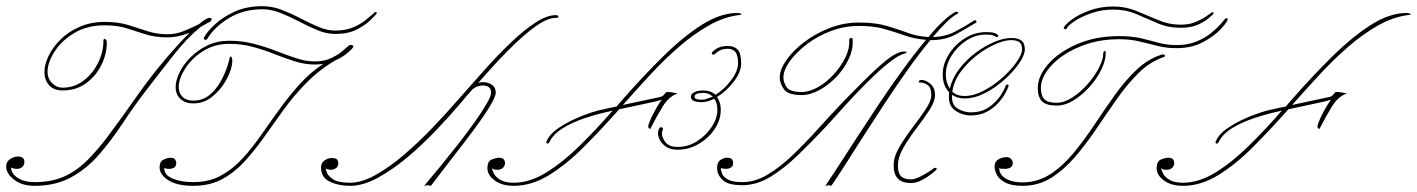

<svg xmlns="http://www.w3.org/2000/svg" viewBox="-90 -593 4590 622"><path d="M588 -535Q592 -535 594 -534Q595 -534 595 -533Q596 -531 595.5 -529.5Q595 -528 595 -528Q593 -524 588 -521Q583 -519 575.5 -514.5Q568 -510 559 -505Q517 -471 473.5 -416Q430 -361 384 -301Q344 -249 308 -194.5Q272 -140 232.5 -94Q193 -48 142 -19.5Q91 9 22 9Q-19 9 -44.5 -11Q-70 -31 -70 -53Q-70 -70 -56.5 -78Q-43 -86 -33 -86Q-11 -86 -11 -69Q-11 -58 -18 -52Q-25 -46 -35 -46Q-42 -46 -46.5 -47.5Q-51 -49 -54 -50Q-54 -31 -33 -17Q-12 -3 22 -3Q75 -3 115 -20Q155 -37 190.5 -71.5Q226 -106 266 -160Q306 -214 358 -288Q402 -350 446 -401.5Q490 -453 524 -487Q509 -481 491 -476.5Q473 -472 453 -472Q413 -472 382.5 -481.5Q352 -491 321.5 -501Q291 -511 249 -511Q192 -511 150.5 -486Q109 -461 86.5 -425.5Q64 -390 64 -360Q64 -339 78.5 -324Q93 -309 113 -309Q151 -309 181 -332Q211 -355 228 -390Q245 -425 245 -460Q245 -469 250.5 -466.5Q256 -464 256 -454Q256 -418 238.5 -382.5Q221 -347 189 -323.5Q157 -300 113 -300Q84 -300 69 -317Q54 -334 54 -360Q54 -384 67.5 -412Q81 -440 106 -465Q131 -490 167.5 -506Q204 -522 249 -522Q293 -522 325.5 -512Q358 -502 388 -492Q418 -482 453 -482Q480 -482 507 -493Q534 -504 555 -515Q579 -535 588 -535Z M760 -573Q792 -573 823 -561Q854 -549 883.5 -533.5Q913 -518 941.5 -506Q970 -494 996 -494Q1030 -494 1054.5 -504.5Q1079 -515 1095 -528.5Q1111 -542 1121 -550Q1124 -555 1128.5 -553.5Q1133 -552 1128 -546Q1125 -543 1109.5 -527.5Q1094 -512 1066 -497.5Q1038 -483 996 -483Q968 -483 939 -495Q910 -507 879.5 -523Q849 -539 819 -551Q789 -563 760 -563Q699 -563 652 -534.5Q605 -506 582 -468Q580 -464 575 -464Q573 -464 571 -466.5Q569 -469 572 -473Q580 -489 604.5 -512.5Q629 -536 668.5 -554.5Q708 -573 760 -573ZM653 -461Q695 -461 733 -451Q771 -441 805.5 -427.5Q840 -414 871 -404Q902 -394 930 -394Q959 -394 981 -404Q1003 -414 1017 -425.5Q1031 -437 1036 -442Q1043 -449 1050.5 -447Q1058 -445 1052 -437Q1048 -432 1034 -420Q1020 -408 997 -398Q943 -366 901.5 -323.5Q860 -281 827 -235Q794 -189 763.5 -146Q733 -103 700.5 -68Q668 -33 628.5 -12Q589 9 536 9Q484 9 455.5 -9Q427 -27 427 -51Q427 -70 440 -76Q453 -82 462 -82Q474 -82 477.5 -76Q481 -70 481 -65Q481 -55 474.5 -50.5Q468 -46 458 -46Q450 -46 446 -47.5Q442 -49 442 -49Q442 -26 469 -14.5Q496 -3 536 -3Q587 -3 625.5 -24Q664 -45 696 -80Q728 -115 758.5 -159Q789 -203 822 -248Q849 -285 882 -321.5Q915 -358 957 -386Q944 -384 930 -384Q898 -384 866 -394Q834 -404 800 -417.5Q766 -431 729.5 -441Q693 -451 653 -451Q605 -451 568 -427.5Q531 -404 510 -371Q489 -338 489 -311Q489 -291 501.5 -279Q514 -267 536 -267Q567 -267 589 -285.5Q611 -304 625 -329.5Q639 -355 646 -376.5Q653 -398 654 -405Q655 -410 657.5 -410Q660 -410 661 -405Q664 -399 661 -381Q657 -358 640 -329Q623 -300 596.5 -279Q570 -258 536 -258Q510 -258 494.5 -272.5Q479 -287 479 -311Q479 -332 491.5 -358Q504 -384 527.5 -407.5Q551 -431 582.5 -446Q614 -461 653 -461Z M1428 -289Q1426 -286 1424 -285Q1412 -271 1398 -254Q1364 -214 1320 -168Q1276 -122 1228 -82Q1180 -42 1133 -16.5Q1086 9 1044 9Q1007 9 978.5 -4.5Q950 -18 950 -51Q950 -65 961 -73Q972 -81 984 -81Q998 -81 1002 -76Q1006 -71 1006 -64Q1006 -53 998 -48Q990 -43 984 -43Q975 -43 970 -45Q965 -47 965 -47Q965 -47 968.5 -35.5Q972 -24 988.5 -12.5Q1005 -1 1044 -1Q1081 -1 1125.5 -25.5Q1170 -50 1217.5 -90.5Q1265 -131 1310.5 -178.5Q1356 -226 1395 -271Q1437 -319 1480.5 -367.5Q1524 -416 1566 -456Q1608 -496 1645 -520Q1682 -544 1710 -544Q1719 -544 1719 -539Q1719 -535 1710 -535Q1683 -535 1643.5 -506.5Q1604 -478 1557 -430.5Q1510 -383 1459 -324Q1466 -327 1474 -327Q1491 -327 1503.5 -318.5Q1516 -310 1516 -293Q1516 -282 1501.5 -256.5Q1487 -231 1463 -197.5Q1439 -164 1410.5 -127Q1382 -90 1354.5 -54.5Q1327 -19 1306 9L1295 7L1284 9Q1308 -19 1337 -54.5Q1366 -90 1395 -127Q1424 -164 1448 -198Q1472 -232 1486.5 -257Q1501 -282 1501 -293Q1501 -316 1474 -316Q1456 -316 1441 -304Q1435 -297 1428 -289Z M2070 -295Q2084 -295 2094.5 -292.5Q2105 -290 2105 -290Q2077 -281 2056 -246.5Q2035 -212 2018 -178Q2017 -174 2013.5 -176.5Q2010 -179 2010 -183Q2010 -190 2019 -209.5Q2028 -229 2039 -247.5Q2050 -266 2054 -270Q2039 -265 2000 -257Q1961 -249 1916 -239Q1859 -175 1803 -118.5Q1747 -62 1690 -26.5Q1633 9 1574 9Q1536 9 1512.5 -8.5Q1489 -26 1489 -48Q1489 -71 1503.5 -76.5Q1518 -82 1527 -82Q1546 -82 1546 -64Q1546 -56 1539.5 -49.5Q1533 -43 1521 -43Q1511 -43 1507.5 -45.5Q1504 -48 1504 -48Q1504 -43 1509.5 -31.5Q1515 -20 1530.5 -10.5Q1546 -1 1574 -1Q1626 -1 1679.5 -34Q1733 -67 1787.5 -120.5Q1842 -174 1895 -235Q1885 -232 1875 -230Q1839 -222 1801 -209Q1763 -196 1733 -177.5Q1703 -159 1690 -133Q1687 -127 1682.5 -128Q1678 -129 1681 -136Q1690 -157 1713.5 -174Q1737 -191 1765.5 -204.5Q1794 -218 1821 -227Q1848 -236 1866 -239Q1869 -240 1880.5 -242.5Q1892 -245 1908 -248Q1914 -256 1923 -266Q1992 -345 2057.5 -409.5Q2123 -474 2183.5 -512.5Q2244 -551 2299 -551Q2302 -551 2303 -550.5Q2304 -550 2306 -550Q2308 -550 2311 -548Q2314 -546 2309 -545Q2257 -539 2208 -511.5Q2159 -484 2111.5 -443Q2064 -402 2018.5 -353Q1973 -304 1928 -253Q1954 -259 1981.5 -264.5Q2009 -270 2028.5 -274.5Q2048 -279 2049 -279Q2055 -280 2060 -285Q2061 -287 2065 -291Q2069 -295 2069 -295ZM2268 -444Q2289 -444 2300 -432Q2311 -420 2311 -388Q2311 -360 2287 -328.5Q2263 -297 2233 -279Q2245 -261 2245 -237Q2245 -205 2225.5 -175.5Q2206 -146 2174 -127Q2142 -108 2105 -108Q2080 -108 2064.5 -120Q2049 -132 2044 -148Q2039 -164 2045 -176Q2048 -181 2052 -181Q2055 -181 2057 -178Q2059 -175 2057 -172Q2050 -158 2062 -137.5Q2074 -117 2105 -117Q2140 -117 2169 -136Q2198 -155 2216 -182.5Q2234 -210 2234 -237Q2234 -260 2224 -273Q2202 -262 2183 -262Q2148 -262 2148 -280Q2148 -288 2159 -294Q2170 -300 2189 -300Q2212 -300 2228 -286Q2256 -303 2278.5 -333Q2301 -363 2301 -388Q2301 -414 2292.5 -424.5Q2284 -435 2268 -435Q2254 -435 2244 -430.5Q2234 -426 2225 -417Q2224 -416 2221 -416Q2217 -416 2216 -419Q2215 -422 2218 -425Q2227 -434 2238.5 -439Q2250 -444 2268 -444ZM2182 -270Q2191 -270 2200 -273Q2209 -276 2219 -280Q2207 -292 2189 -292Q2160 -292 2160 -280Q2160 -270 2182 -270Z M3006 -555Q3014 -555 3014.5 -552.5Q3015 -550 3011 -548Q2995 -540 2975 -520Q2955 -500 2932 -473Q2972 -474 3003 -490Q3034 -506 3063 -525Q3070 -530 3072.5 -525.5Q3075 -521 3071 -519Q3043 -502 3008 -482.5Q2973 -463 2928 -463Q2926 -463 2924 -463Q2889 -421 2851 -367.5Q2813 -314 2775.5 -257Q2738 -200 2704 -147Q2670 -94 2644 -53Q2618 -12 2603 9Q2603 9 2599 8Q2595 7 2593 7Q2591 7 2589.5 8Q2588 9 2584 9Q2599 -13 2625.5 -54Q2652 -95 2686 -147.5Q2720 -200 2758 -257Q2796 -314 2835 -367.5Q2874 -421 2910 -464Q2873 -467 2841.5 -478Q2810 -489 2775.5 -499Q2741 -509 2693 -509Q2646 -509 2602 -492.5Q2558 -476 2523.5 -449.5Q2489 -423 2468.5 -394.5Q2448 -366 2448 -342Q2448 -325 2459 -310Q2470 -295 2507 -295Q2532 -295 2559.5 -310.5Q2587 -326 2610.5 -351.5Q2634 -377 2648.5 -406.5Q2663 -436 2661 -463Q2661 -469 2666.5 -470Q2672 -471 2672 -466Q2675 -436 2660.5 -404Q2646 -372 2620.5 -345Q2595 -318 2565 -301.5Q2535 -285 2507 -285Q2463 -285 2449.5 -304Q2436 -323 2436 -342Q2436 -367 2457 -397.5Q2478 -428 2514.5 -456Q2551 -484 2597 -502Q2643 -520 2693 -520Q2746 -520 2783 -509Q2820 -498 2851 -486.5Q2882 -475 2918 -473Q2943 -504 2966 -525Q2989 -546 3006 -555ZM3105 -489Q3124 -489 3132 -486Q3140 -483 3141 -481Q3146 -477 3144 -475Q3142 -473 3139 -473H3137Q3135 -475 3128 -478Q3121 -481 3104 -481Q3070 -481 3040.5 -461.5Q3011 -442 2992.5 -412.5Q2974 -383 2974 -351Q2974 -326 2987 -306Q2995 -340 3017.5 -369.5Q3040 -399 3070 -421.5Q3100 -444 3131 -457Q3162 -470 3186 -470Q3207 -470 3218.5 -462Q3230 -454 3230 -433Q3230 -415 3212 -388.5Q3194 -362 3164.5 -335.5Q3135 -309 3101 -291.5Q3067 -274 3034 -274Q3012 -274 2994 -286V-279Q2994 -251 3014.5 -240Q3035 -229 3054 -229Q3091 -229 3115 -246.5Q3139 -264 3152 -284.5Q3165 -305 3167 -313Q3169 -319 3173 -319Q3179 -319 3177 -313Q3175 -306 3166.5 -290.5Q3158 -275 3143 -258.5Q3128 -242 3106 -230.5Q3084 -219 3054 -219Q3029 -219 3006.5 -233.5Q2984 -248 2984 -279Q2984 -289 2985 -294Q2964 -315 2964 -352Q2964 -385 2983.5 -416.5Q3003 -448 3035 -468.5Q3067 -489 3105 -489ZM2995 -296Q3010 -282 3034 -282Q3064 -282 3096.5 -299Q3129 -316 3157 -341Q3185 -366 3203 -391.5Q3221 -417 3221 -433Q3221 -451 3211.5 -457Q3202 -463 3186 -463Q3164 -463 3133.5 -449.5Q3103 -436 3073.5 -413Q3044 -390 3022 -360Q3000 -330 2995 -296ZM2838 -426Q2854 -426 2842 -420Q2821 -415 2788.5 -389Q2756 -363 2719.5 -326.5Q2683 -290 2648.5 -252Q2614 -214 2588 -185Q2540 -134 2495 -90.5Q2450 -47 2405.5 -20Q2361 7 2315 7Q2269 7 2251 -10Q2233 -27 2233 -49Q2233 -67 2243.5 -74.5Q2254 -82 2266 -82Q2285 -82 2285 -65Q2285 -54 2277.5 -50Q2270 -46 2265 -46Q2249 -46 2245 -49Q2245 -42 2249 -31Q2253 -20 2268 -11.5Q2283 -3 2315 -3Q2356 -3 2397 -27.5Q2438 -52 2479 -91.5Q2520 -131 2561.5 -177Q2603 -223 2645 -267Q2711 -335 2748 -369Q2785 -403 2805 -414.5Q2825 -426 2838 -426ZM2895 -334Q2909 -334 2924 -321.5Q2939 -309 2939 -285Q2939 -264 2921 -236.5Q2903 -209 2879 -177.5Q2855 -146 2837 -115Q2819 -84 2819 -57Q2819 -32 2829 -22Q2839 -12 2861 -12Q2873 -12 2889.5 -20Q2906 -28 2919.5 -37Q2933 -46 2935 -48Q2937 -50 2941.5 -49Q2946 -48 2944 -44Q2943 -42 2929.5 -31Q2916 -20 2897.5 -10Q2879 0 2861 0Q2805 0 2805 -57Q2805 -85 2823.5 -116.5Q2842 -148 2866 -179.5Q2890 -211 2908.5 -238.5Q2927 -266 2927 -285Q2927 -308 2916 -317Q2905 -326 2887 -326Q2886 -328 2887.5 -331Q2889 -334 2895 -334Z M3832 -550Q3837 -555 3840 -553Q3843 -551 3840 -547Q3838 -545 3825.5 -534Q3813 -523 3790.5 -513Q3768 -503 3735 -503Q3694 -503 3659.5 -518Q3625 -533 3591 -547.5Q3557 -562 3517 -562Q3479 -562 3446 -550.5Q3413 -539 3392 -525Q3371 -511 3367 -503Q3365 -497 3360 -498.5Q3355 -500 3356 -503Q3360 -513 3382 -529.5Q3404 -546 3439.5 -559Q3475 -572 3517 -572Q3556 -572 3591.5 -557.5Q3627 -543 3662 -528Q3697 -513 3735 -513Q3761 -513 3781 -521Q3801 -529 3814.5 -538Q3828 -547 3832 -550ZM3877 -530Q3880 -534 3884 -534Q3888 -534 3887 -529Q3884 -519 3863 -497Q3842 -475 3806 -456Q3770 -437 3722 -437Q3688 -437 3659 -444.5Q3630 -452 3600.5 -459Q3571 -466 3535 -466Q3481 -466 3435 -451.5Q3389 -437 3354.5 -413.5Q3320 -390 3301 -362Q3282 -334 3282 -308Q3282 -283 3293.5 -271.5Q3305 -260 3333 -260Q3357 -260 3383.5 -277Q3410 -294 3433 -320Q3456 -346 3470 -373Q3484 -400 3484 -419Q3484 -425 3488 -427.5Q3492 -430 3492 -420Q3492 -397 3478 -368Q3464 -339 3440.5 -312.5Q3417 -286 3389 -268.5Q3361 -251 3333 -251Q3299 -251 3285.5 -265Q3272 -279 3272 -308Q3272 -347 3306.5 -386Q3341 -425 3400.5 -450.5Q3460 -476 3535 -476Q3577 -476 3606.5 -469Q3636 -462 3663 -454.5Q3690 -447 3722 -447Q3758 -447 3786 -458.5Q3814 -470 3833.5 -486Q3853 -502 3864 -514.5Q3875 -527 3877 -530ZM3673 -416Q3678 -418 3683 -414.5Q3688 -411 3677 -407Q3634 -392 3597.5 -355.5Q3561 -319 3528 -272Q3495 -225 3462 -176Q3429 -127 3393 -85Q3357 -43 3315.5 -17Q3274 9 3223 9Q3187 9 3167 -1.5Q3147 -12 3139.5 -26.5Q3132 -41 3132 -53Q3132 -70 3145 -77Q3158 -84 3170 -84Q3180 -84 3185.5 -78Q3191 -72 3191 -65Q3191 -46 3164 -46Q3151 -46 3149 -47.5Q3147 -49 3147 -49Q3147 -27 3168.5 -14.5Q3190 -2 3224 -2Q3273 -3 3313 -29Q3353 -55 3388 -97.5Q3423 -140 3455.5 -189Q3488 -238 3521.5 -285Q3555 -332 3592 -367Q3629 -402 3673 -416Z M4238 -295Q4252 -295 4262.5 -292.5Q4273 -290 4273 -290Q4245 -281 4224 -246.5Q4203 -212 4186 -178Q4185 -174 4181.5 -176.5Q4178 -179 4178 -183Q4178 -190 4187 -209.5Q4196 -229 4207 -247.5Q4218 -266 4222 -270Q4207 -265 4168 -257Q4129 -249 4084 -239Q4027 -175 3971 -118.5Q3915 -62 3858 -26.5Q3801 9 3742 9Q3704 9 3680.5 -8.5Q3657 -26 3657 -48Q3657 -71 3671.5 -76.5Q3686 -82 3695 -82Q3714 -82 3714 -64Q3714 -56 3707.5 -49.5Q3701 -43 3689 -43Q3679 -43 3675.5 -45.5Q3672 -48 3672 -48Q3672 -43 3677.5 -31.5Q3683 -20 3698.5 -10.5Q3714 -1 3742 -1Q3794 -1 3847.5 -34Q3901 -67 3955.5 -120.5Q4010 -174 4063 -235Q4053 -232 4043 -230Q4007 -222 3969 -209Q3931 -196 3901 -177.5Q3871 -159 3858 -133Q3855 -127 3850.5 -128Q3846 -129 3849 -136Q3858 -157 3881.5 -174Q3905 -191 3933.5 -204.5Q3962 -218 3989 -227Q4016 -236 4034 -239Q4037 -240 4048.5 -242.5Q4060 -245 4076 -248Q4082 -256 4091 -266Q4160 -345 4225.5 -409.5Q4291 -474 4351.5 -512.5Q4412 -551 4467 -551Q4470 -551 4471 -550.5Q4472 -550 4474 -550Q4476 -550 4479 -548Q4482 -546 4477 -545Q4425 -539 4376 -511.5Q4327 -484 4279.5 -443Q4232 -402 4186.5 -353Q4141 -304 4096 -253Q4122 -259 4149.5 -264.5Q4177 -270 4196.5 -274.5Q4216 -279 4217 -279Q4223 -280 4228 -285Q4229 -287 4233 -291Q4237 -295 4237 -295Z"/></svg>

Font: Kapakana Light
Style: Regular
Weight: 300
Designer: Kyosuke Nagai
Version: Version 1.000